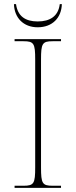

<svg xmlns="http://www.w3.org/2000/svg" viewBox="-20 -902 365 922"><path d="M161 -771C232 -771 275 -817 277 -882H267C260 -824 220 -799 161 -799C102 -799 65 -824 57 -882H47C49 -817 92 -771 161 -771ZM50 0H273V-10H233C183 -10 177 -21 177 -98V-616C177 -693 183 -704 233 -704H273V-714H50V-704H93C143 -704 149 -693 149 -616V-98C149 -21 143 -10 93 -10H50Z"/></svg>

Font: Noto Serif Display Thin
Style: Regular
Weight: 100
Designer: Monotype Design Team
Foundry: Monotype Imaging Inc.
Version: Version 2.009